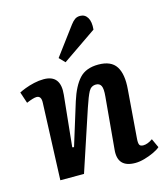

<svg xmlns="http://www.w3.org/2000/svg" viewBox="-118 -881 859 987"><g transform="rotate(-15 311.5 -388.0)"><path d="M615 -34Q603 -23 579.5 -12Q556 -1 529.5 6.5Q503 14 480 14Q385 14 394 -79L419 -356Q423 -397 415 -412.5Q407 -428 388 -428Q362 -428 349 -404Q336 -380 317 -323L210 0H84L100 -408Q102 -445 76 -445Q60 -445 22 -429L2 -489Q13 -495 35 -503.5Q57 -512 83.5 -518Q110 -524 135 -524Q226 -524 215 -420L187 -148L196 -146L266 -372Q290 -448 325 -486Q360 -524 426 -524Q494 -524 520.5 -482.5Q547 -441 540 -361L520 -106Q518 -82 522.5 -72.5Q527 -63 543 -63Q566 -63 593 -82ZM349 -758Q361 -774 372.5 -782Q384 -790 400 -790Q426 -790 439.5 -767.5Q453 -745 449 -704L267 -579L238 -609Z"/></g></svg>

Font: Literata 12pt SemiBold
Style: Italic
Weight: 600
Italic angle: -2°
Designer: Latin by Veronika Burian and Jose Scaglione. Greek by Irene Vlachou. Cyrillic by Vera Evstafieva
Foundry: TypeTogether
Version: Version 3.002